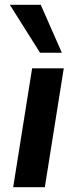

<svg xmlns="http://www.w3.org/2000/svg" viewBox="-20 -781 321 801"><path d="M35 0 114 -496H246L167 0ZM147 -561 21 -761H150L238 -561Z"/></svg>

Font: Nunito Sans 9pt
Style: Bold Italic
Weight: 700
Italic angle: -9°
Version: Version 3.101;gftools[0.9.27]